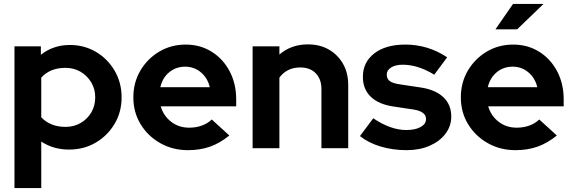

<svg xmlns="http://www.w3.org/2000/svg" viewBox="-20 -758 2933 982"><path d="M54 204V-521H189V-478Q253 -528 337 -528Q411 -528 471 -492.5Q531 -457 566.5 -396Q602 -335 602 -260Q602 -185 566 -124.5Q530 -64 469.5 -28.5Q409 7 333 7Q253 7 191 -34V204ZM315 -109Q358 -109 392.5 -129Q427 -149 447 -183Q467 -217 467 -260Q467 -303 446.5 -337Q426 -371 392 -391Q358 -411 315 -411Q236 -411 191 -361V-158Q238 -109 315 -109Z M941 10Q863 10 799.5 -26Q736 -62 699 -123Q662 -184 662 -260Q662 -336 698 -397Q734 -458 794.5 -494Q855 -530 930 -530Q1004 -530 1062.5 -493.5Q1121 -457 1154.5 -393.5Q1188 -330 1188 -250V-214H802Q816 -166 855 -135.5Q894 -105 948 -105Q983 -105 1013 -116Q1043 -127 1063 -147L1153 -65Q1105 -26 1054.5 -8Q1004 10 941 10ZM800 -312H1053Q1042 -359 1007.5 -388Q973 -417 927 -417Q880 -417 845.5 -388.5Q811 -360 800 -312Z M1272 0V-521H1409V-479Q1469 -531 1555 -531Q1616 -531 1662 -504.5Q1708 -478 1734.5 -431.5Q1761 -385 1761 -323V0H1624V-303Q1624 -353 1595 -383Q1566 -413 1516 -413Q1447 -413 1409 -361V0Z M2060 10Q1989 10 1927 -8.5Q1865 -27 1821 -62L1889 -153Q1978 -93 2058 -93Q2104 -93 2131.5 -108.5Q2159 -124 2159 -149Q2159 -188 2094 -198L1994 -213Q1917 -224 1876.5 -263Q1836 -302 1836 -365Q1836 -440 1894.5 -485Q1953 -530 2053 -530Q2169 -530 2267 -465L2201 -376Q2118 -427 2040 -427Q2003 -427 1980.5 -413Q1958 -399 1958 -376Q1958 -354 1974.5 -342.5Q1991 -331 2029 -326L2129 -311Q2206 -300 2247 -261.5Q2288 -223 2288 -162Q2288 -113 2258.5 -74Q2229 -35 2177.5 -12.5Q2126 10 2060 10Z M2616 10Q2538 10 2474.5 -26Q2411 -62 2374 -123Q2337 -184 2337 -260Q2337 -336 2373 -397Q2409 -458 2469.5 -494Q2530 -530 2605 -530Q2679 -530 2737.5 -493.5Q2796 -457 2829.5 -393.5Q2863 -330 2863 -250V-214H2477Q2491 -166 2530 -135.5Q2569 -105 2623 -105Q2658 -105 2688 -116Q2718 -127 2738 -147L2828 -65Q2780 -26 2729.5 -8Q2679 10 2616 10ZM2475 -312H2728Q2717 -359 2682.5 -388Q2648 -417 2602 -417Q2555 -417 2520.5 -388.5Q2486 -360 2475 -312ZM2514 -608 2604 -738H2760L2625 -608Z"/></svg>

Font: Red Hat Display
Style: Bold
Weight: 700
Designer: Pentagram, MCKL
Foundry: Pentagram, MCKL
Version: Version 1.023; ttfautohint (v1.8.3)